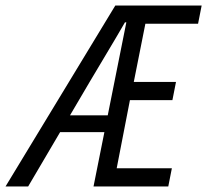

<svg xmlns="http://www.w3.org/2000/svg" viewBox="-82 -676 751 696"><path d="M-62 0H20L243 -379C286 -452 329 -522 371 -595H376L257 0H528L541 -66H341L389 -313H543L556 -379H403L445 -590H636L649 -656H336L-62 0ZM108 -197H333L345 -258H121L108 -197Z"/></svg>

Font: Source Code Variable
Style: Italic
Weight: 400
Italic angle: -11°
Monospace: yes
Designer: Paul D. Hunt, Teo Tuominen
Foundry: Adobe Systems Incorporated
Version: Version 1.005;PS 1.0;hotconv 16.6.54;makeotf.lib2.5.65590